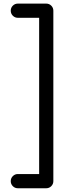

<svg xmlns="http://www.w3.org/2000/svg" viewBox="-20 -801 352 1056"><path d="M273.4 -742.2V195.3Q273.4 211.4 262 222.9Q250.5 234.4 234.4 234.4H78.1Q62 234.4 50.5 222.9Q39.1 211.4 39.1 195.3Q39.1 179.2 50.5 167.7Q62 156.2 78.1 156.2H195.3V-703.1H78.1Q62 -703.1 50.5 -714.6Q39.1 -726.1 39.1 -742.2Q39.1 -758.3 50.5 -769.8Q62 -781.2 78.1 -781.2H234.4Q250.5 -781.2 262 -769.8Q273.4 -758.3 273.4 -742.2Z"/></svg>

Font: Comfortaa
Style: Regular
Weight: 400
Designer: Johan Aakerlund - aajohan
Foundry: Johan Aakerlund
Version: Version 2.004 2013